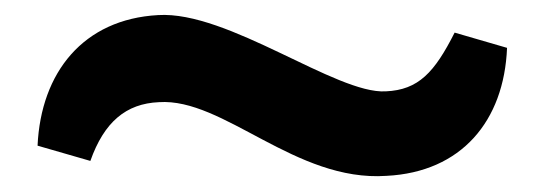

<svg xmlns="http://www.w3.org/2000/svg" viewBox="-20 -388 715 252"><path d="M29.3 -196.8 98.6 -176.8C116.7 -228 145.5 -252 188.5 -253.9C273.4 -259.8 367.7 -148.9 487.3 -157.2C585.4 -162.1 641.6 -229 645.5 -325.2L576.7 -345.2C550.3 -293 529.3 -270 486.3 -268.1C421.4 -264.2 279.3 -374 187.5 -368.2C89.4 -362.8 33.7 -293 29.3 -196.8Z"/></svg>

Font: Doppio One
Style: Regular
Weight: 400
Designer: Szymon Celej
Foundry: Sorkin Type Co
Version: Version 1.002